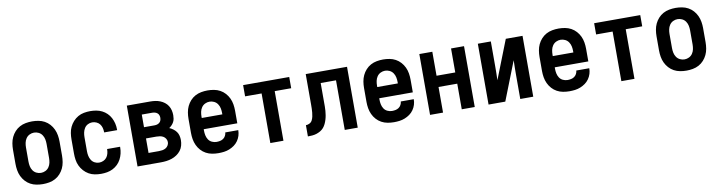

<svg xmlns="http://www.w3.org/2000/svg" viewBox="-24 -1068 6048 1616"><g transform="rotate(-10 3000.0 -260.0)"><path d="M250 8Q223 8 195.5 3Q168 -2 144 -15Q120 -28 101.5 -48.5Q83 -69 71.5 -93.5Q60 -118 55.5 -145.5Q51 -173 51 -200V-320Q51 -347 55.5 -374.5Q60 -402 71.5 -426.5Q83 -451 101.5 -471.5Q120 -492 144 -505Q168 -518 195.5 -523Q223 -528 250 -528Q277 -528 304.5 -523Q332 -518 356 -505Q380 -492 398.5 -471.5Q417 -451 428.5 -426Q440 -401 444.5 -374Q449 -347 449 -320V-200Q449 -173 444.5 -145.5Q440 -118 428.5 -93.5Q417 -69 398.5 -48.5Q380 -28 356 -15Q332 -2 304.5 3Q277 8 250 8ZM250 -88Q270 -88 288.5 -97Q307 -106 318.5 -123Q330 -140 334 -160Q338 -180 338 -200V-320Q338 -340 334 -360Q330 -380 318.5 -397Q307 -414 288.5 -423Q270 -432 250 -432Q230 -432 211.5 -423Q193 -414 181.5 -397Q170 -380 166 -360Q162 -340 162 -320V-200Q162 -180 166 -160Q170 -140 181.5 -123Q193 -106 211.5 -97Q230 -88 250 -88Z M747 8Q720 8 693 3Q666 -2 642.5 -15.5Q619 -29 600.5 -49.5Q582 -70 570.5 -94.5Q559 -119 555 -146Q551 -173 551 -200V-320Q551 -347 555 -374Q559 -401 570.5 -425.5Q582 -450 600.5 -470.5Q619 -491 642.5 -504.5Q666 -518 693 -523Q720 -528 747 -528Q773 -528 798.5 -523.5Q824 -519 847 -507.5Q870 -496 888.5 -478Q907 -460 919 -437Q931 -414 937 -389Q943 -364 943 -338V-331H832V-334Q832 -353 827 -371Q822 -389 811 -403Q800 -417 782.5 -424.5Q765 -432 747 -432Q727 -432 709 -422.5Q691 -413 680.5 -396Q670 -379 666 -359.5Q662 -340 662 -320V-200Q662 -180 666 -160.5Q670 -141 680.5 -124Q691 -107 709 -97.5Q727 -88 747 -88Q765 -88 782.5 -95.5Q800 -103 811 -117Q822 -131 827 -149Q832 -167 832 -186V-189H943V-182Q943 -156 937 -131Q931 -106 919 -83Q907 -60 888.5 -42Q870 -24 847 -12.5Q824 -1 798.5 3.5Q773 8 747 8Z M1059 0V-520H1259Q1281 -520 1302 -517Q1323 -514 1343 -506Q1363 -498 1380 -485Q1397 -472 1408.5 -454Q1420 -436 1425 -415Q1430 -394 1430 -373Q1430 -358 1427.5 -343Q1425 -328 1418 -315Q1411 -302 1400.5 -291Q1390 -280 1378 -272Q1395 -265 1410.5 -253.5Q1426 -242 1437 -227Q1448 -212 1452.5 -193Q1457 -174 1457 -156Q1457 -132 1450.5 -108.5Q1444 -85 1429.5 -66.5Q1415 -48 1395 -34.5Q1375 -21 1352.5 -13.5Q1330 -6 1306.5 -3Q1283 0 1259 0ZM1170 -316H1259Q1271 -316 1282 -319Q1293 -322 1302 -329.5Q1311 -337 1315 -348Q1319 -359 1319 -371Q1319 -382 1315 -393Q1311 -404 1302 -411Q1293 -418 1282 -421Q1271 -424 1259 -424H1170ZM1170 -96H1259Q1274 -96 1289 -98.5Q1304 -101 1317 -108.5Q1330 -116 1338 -129.5Q1346 -143 1346 -158Q1346 -173 1338 -186.5Q1330 -200 1317 -207.5Q1304 -215 1289 -217.5Q1274 -220 1259 -220H1170Z M1750 8Q1722 8 1695 3Q1668 -2 1644 -15Q1620 -28 1601.5 -48.5Q1583 -69 1571.5 -94Q1560 -119 1555.5 -146Q1551 -173 1551 -200V-320Q1551 -347 1555.5 -374.5Q1560 -402 1571.5 -426.5Q1583 -451 1601.5 -471.5Q1620 -492 1644 -505Q1668 -518 1695.5 -523Q1723 -528 1750 -528Q1777 -528 1804.5 -523Q1832 -518 1856 -505Q1880 -492 1898.5 -471.5Q1917 -451 1928.5 -426.5Q1940 -402 1944.5 -374.5Q1949 -347 1949 -320V-212H1662V-200Q1662 -180 1666 -160Q1670 -140 1681 -123Q1692 -106 1711 -97Q1730 -88 1750 -88Q1765 -88 1780 -91Q1795 -94 1807.5 -102.5Q1820 -111 1827.5 -125Q1835 -139 1836 -154H1947Q1947 -130 1940 -107Q1933 -84 1919 -64Q1905 -44 1885.5 -30Q1866 -16 1843.5 -7Q1821 2 1797.5 5Q1774 8 1750 8ZM1662 -308H1838V-320Q1838 -340 1834 -360Q1830 -380 1818.5 -397Q1807 -414 1788.5 -423Q1770 -432 1750 -432Q1730 -432 1711.5 -423Q1693 -414 1681.5 -397Q1670 -380 1666 -360Q1662 -340 1662 -320Z M2194 0V-424H2053V-520H2447V-424H2306V0Z M2830 0V-424H2699V-261Q2699 -242 2699 -223.5Q2699 -205 2697.5 -186.5Q2696 -168 2693 -149.5Q2690 -131 2684.5 -113Q2679 -95 2671 -78Q2663 -61 2651 -47Q2639 -33 2622.5 -23.5Q2606 -14 2588.5 -8.5Q2571 -3 2552 -1.5Q2533 0 2515 0V-96Q2531 -96 2546.5 -104Q2562 -112 2569.5 -127Q2577 -142 2580.5 -158.5Q2584 -175 2585.5 -191.5Q2587 -208 2587.5 -224.5Q2588 -241 2588 -258V-520H2941V0Z M3250 8Q3222 8 3195 3Q3168 -2 3144 -15Q3120 -28 3101.5 -48.5Q3083 -69 3071.5 -94Q3060 -119 3055.5 -146Q3051 -173 3051 -200V-320Q3051 -347 3055.5 -374.5Q3060 -402 3071.5 -426.5Q3083 -451 3101.5 -471.5Q3120 -492 3144 -505Q3168 -518 3195.5 -523Q3223 -528 3250 -528Q3277 -528 3304.5 -523Q3332 -518 3356 -505Q3380 -492 3398.5 -471.5Q3417 -451 3428.5 -426.5Q3440 -402 3444.5 -374.5Q3449 -347 3449 -320V-212H3162V-200Q3162 -180 3166 -160Q3170 -140 3181 -123Q3192 -106 3211 -97Q3230 -88 3250 -88Q3265 -88 3280 -91Q3295 -94 3307.5 -102.5Q3320 -111 3327.5 -125Q3335 -139 3336 -154H3447Q3447 -130 3440 -107Q3433 -84 3419 -64Q3405 -44 3385.5 -30Q3366 -16 3343.5 -7Q3321 2 3297.5 5Q3274 8 3250 8ZM3162 -308H3338V-320Q3338 -340 3334 -360Q3330 -380 3318.5 -397Q3307 -414 3288.5 -423Q3270 -432 3250 -432Q3230 -432 3211.5 -423Q3193 -414 3181.5 -397Q3170 -380 3166 -360Q3162 -340 3162 -320Z M3559 0V-520H3670V-315H3830V-520H3941V0H3830V-219H3670V0Z M4059 0V-520H4170V-312Q4170 -281 4169.5 -250.5Q4169 -220 4168 -189L4298 -520H4441V0H4330V-208Q4330 -239 4330.5 -269.5Q4331 -300 4332 -331L4202 0Z M4750 8Q4722 8 4695 3Q4668 -2 4644 -15Q4620 -28 4601.5 -48.5Q4583 -69 4571.5 -94Q4560 -119 4555.5 -146Q4551 -173 4551 -200V-320Q4551 -347 4555.5 -374.5Q4560 -402 4571.5 -426.5Q4583 -451 4601.5 -471.5Q4620 -492 4644 -505Q4668 -518 4695.5 -523Q4723 -528 4750 -528Q4777 -528 4804.5 -523Q4832 -518 4856 -505Q4880 -492 4898.5 -471.5Q4917 -451 4928.5 -426.5Q4940 -402 4944.5 -374.5Q4949 -347 4949 -320V-212H4662V-200Q4662 -180 4666 -160Q4670 -140 4681 -123Q4692 -106 4711 -97Q4730 -88 4750 -88Q4765 -88 4780 -91Q4795 -94 4807.5 -102.5Q4820 -111 4827.5 -125Q4835 -139 4836 -154H4947Q4947 -130 4940 -107Q4933 -84 4919 -64Q4905 -44 4885.5 -30Q4866 -16 4843.5 -7Q4821 2 4797.5 5Q4774 8 4750 8ZM4662 -308H4838V-320Q4838 -340 4834 -360Q4830 -380 4818.5 -397Q4807 -414 4788.5 -423Q4770 -432 4750 -432Q4730 -432 4711.5 -423Q4693 -414 4681.5 -397Q4670 -380 4666 -360Q4662 -340 4662 -320Z M5194 0V-424H5053V-520H5447V-424H5306V0Z M5750 8Q5723 8 5695.5 3Q5668 -2 5644 -15Q5620 -28 5601.5 -48.5Q5583 -69 5571.5 -93.5Q5560 -118 5555.5 -145.5Q5551 -173 5551 -200V-320Q5551 -347 5555.5 -374.5Q5560 -402 5571.5 -426.5Q5583 -451 5601.5 -471.5Q5620 -492 5644 -505Q5668 -518 5695.5 -523Q5723 -528 5750 -528Q5777 -528 5804.5 -523Q5832 -518 5856 -505Q5880 -492 5898.5 -471.5Q5917 -451 5928.5 -426Q5940 -401 5944.5 -374Q5949 -347 5949 -320V-200Q5949 -173 5944.5 -145.5Q5940 -118 5928.5 -93.5Q5917 -69 5898.5 -48.5Q5880 -28 5856 -15Q5832 -2 5804.5 3Q5777 8 5750 8ZM5750 -88Q5770 -88 5788.5 -97Q5807 -106 5818.5 -123Q5830 -140 5834 -160Q5838 -180 5838 -200V-320Q5838 -340 5834 -360Q5830 -380 5818.5 -397Q5807 -414 5788.5 -423Q5770 -432 5750 -432Q5730 -432 5711.5 -423Q5693 -414 5681.5 -397Q5670 -380 5666 -360Q5662 -340 5662 -320V-200Q5662 -180 5666 -160Q5670 -140 5681.5 -123Q5693 -106 5711.5 -97Q5730 -88 5750 -88Z"/></g></svg>

Font: Iosevka Term
Style: Bold
Weight: 700
Monospace: yes
Designer: Belleve Invis
Foundry: Belleve Invis
Version: Version 30.0.1